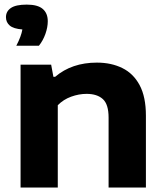

<svg xmlns="http://www.w3.org/2000/svg" viewBox="-20 -834 734 854"><path d="M71.5 0V-546.5H207.5L217.5 -492.5H225.5Q299.5 -555.5 411 -555.5Q475 -555.5 524.2 -531.2Q573.5 -507 601.2 -455Q629 -403 629 -319.5V0H463V-311Q463 -370 437.5 -393.2Q412 -416.5 365 -416.5Q331 -416.5 296.5 -404Q262 -391.5 237 -366V0ZM52.5 -630.5Q74.5 -672.5 79.5 -703Q40 -706 23.2 -720.5Q6.5 -735 6.5 -757.5Q6.5 -783.5 28.5 -798.5Q50.5 -813.5 99 -813.5Q148 -813.5 170.2 -794.2Q192.5 -775 192.5 -739.5Q192.5 -713 182 -683.2Q171.5 -653.5 153 -630.5Z"/></svg>

Font: Encode Sans Expanded
Style: Bold
Weight: 700
Width: 7
Designer: Multiple Designers
Foundry: Impallari Type
Version: Version 3.000; ttfautohint (v1.8.3) -l 8 -r 50 -G 200 -x 14 